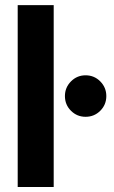

<svg xmlns="http://www.w3.org/2000/svg" viewBox="-20 -748 458 768"><path d="M194.8 -727.5V0H50.8V-727.5ZM322.3 -280.8Q288.1 -280.8 263.9 -304.9Q239.7 -329.1 239.7 -363.8Q239.7 -397.9 263.9 -422.4Q288.1 -446.8 322.3 -446.8Q356.9 -446.8 381.1 -422.4Q405.3 -397.9 405.3 -363.8Q405.3 -329.1 381.1 -304.9Q356.9 -280.8 322.3 -280.8Z"/></svg>

Font: Inter Display
Style: Bold
Weight: 700
Designer: Rasmus Andersson
Foundry: rsms
Version: Version 4.001;git-9221beed3